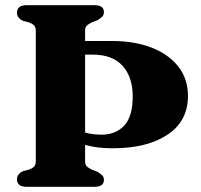

<svg xmlns="http://www.w3.org/2000/svg" viewBox="-20 -720 773 740"><path d="M308 -98Q308 -84.5 315.2 -78.2Q322.5 -72 332.5 -67L356.5 -57.5Q367.5 -50.5 374 -44Q380.5 -37.5 380.5 -26.5Q380.5 0 343.5 0H82.5Q45.5 0 45.5 -29Q45.5 -50 69.5 -60.5L93.5 -67Q104.5 -71 111.2 -77.8Q118 -84.5 118 -98V-602Q118 -615.5 111.2 -622.2Q104.5 -629 93.5 -633L69.5 -639.5Q45.5 -650 45.5 -671Q45.5 -700 82.5 -700H343.5Q380.5 -700 380.5 -673.5Q380.5 -662.5 374 -656Q367.5 -649.5 356.5 -642.5L332.5 -633Q322.5 -628 315.2 -621.8Q308 -615.5 308 -602V-562H412Q498.5 -562 564.2 -536.5Q630 -511 667.2 -463.5Q704.5 -416 704.5 -350Q704.5 -253.5 625.8 -201Q547 -148.5 414.5 -148.5Q381.5 -148.5 355.5 -152Q329.5 -155.5 308 -161.5ZM337 -509.5H308V-209Q337 -201 372 -201Q425.5 -201 458.5 -235.8Q491.5 -270.5 491.5 -348.5Q491.5 -422.5 452.8 -466Q414 -509.5 337 -509.5Z"/></svg>

Font: Fraunces 9pt S000
Style: Bold
Weight: 700
Version: Version 1.000; ttfautohint (v1.8.3)